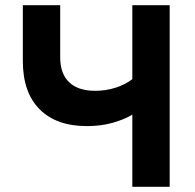

<svg xmlns="http://www.w3.org/2000/svg" viewBox="-20 -720 752 740"><path d="M490 0V-278Q456 -258 411.5 -246Q367 -234 315 -234Q197 -234 132.5 -299Q68 -364 68 -485V-700H212V-499Q212 -436 246.5 -403Q281 -370 347 -370Q388 -370 425.5 -382Q463 -394 490 -415V-700H634V0Z"/></svg>

Font: NT Somic Bold
Style: Regular
Weight: 700
Designer: Ravid Balaliev — lead type designer, mastering
Michael Voronin — secret advisor, marketing
Ivan Kovalenko — best boy
Foundry: NT Type
Version: Version 0.7